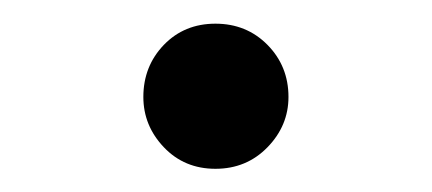

<svg xmlns="http://www.w3.org/2000/svg" viewBox="-20 -443 367 163"><path d="M162.9 -299.7Q136.5 -299.7 119.1 -318Q101.7 -336.3 101.7 -360.7Q101.7 -386.8 119.1 -404.9Q136.5 -422.9 162.9 -422.9Q189.3 -422.9 207.1 -404.9Q224.9 -386.8 224.9 -360.7Q224.9 -336.3 207.1 -318Q189.3 -299.7 162.9 -299.7Z"/></svg>

Font: Noto Serif HK
Style: Regular
Weight: 200
Designer: Ryoko NISHIZUKA 西塚涼子 (kana & ideographs); Frank Grießhammer (Latin, Greek & Cyrillic); Wenlong ZHANG 张文龙 (bopomofo); San
Foundry: Adobe
Version: Version 2.001;hotconv 1.1.0;makeotfexe 2.6.0